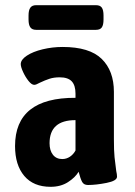

<svg xmlns="http://www.w3.org/2000/svg" viewBox="-20 -712 521 740"><path d="M38 -149Q38 -336 271 -335V-351Q271 -383 256.5 -398.5Q242 -414 210 -414Q188 -414 171 -408.5Q154 -403 133 -393Q119 -385 112 -385Q102 -385 90 -400Q78 -415 69 -434.5Q60 -454 60 -465Q60 -482 83.5 -497.5Q107 -513 144.5 -522Q182 -531 221 -531Q325 -531 372 -485Q419 -439 419 -358V-176Q419 -130 421.5 -106Q424 -82 428 -53Q431 -40 431 -31Q431 -15 390.5 -7Q350 1 319 1Q303 1 296.5 -11Q290 -23 283 -50Q270 -28 242 -10Q214 8 175 8Q109 8 73.5 -34Q38 -76 38 -149ZM271 -132V-249Q171 -249 171 -160Q171 -132 184 -115.5Q197 -99 220 -99Q236 -99 249.5 -108Q263 -117 271 -132ZM90 -637V-652Q90 -673 97 -682.5Q104 -692 119 -692H350Q366 -692 372.5 -682.5Q379 -673 379 -652V-637Q379 -616 372.5 -606.5Q366 -597 350 -597H119Q104 -597 97 -606.5Q90 -616 90 -637Z"/></svg>

Font: Asap Condensed
Style: Bold
Weight: 700
Designer: Pablo Cosgaya
Foundry: Omnibus-Type
Version: Version 1.010; ttfautohint (v1.8)